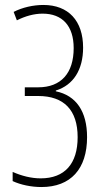

<svg xmlns="http://www.w3.org/2000/svg" viewBox="-20 -744 411 774"><path d="M147 10C265 10 331 -63 331 -191C331 -295 287 -359 205 -376V-379C276 -401 315 -463 315 -552C315 -660 256 -724 155 -724C114 -724 70 -714 35 -696L48 -662C82 -679 117 -689 152 -689C231 -689 277 -640 277 -550C277 -449 226 -392 134 -392H80V-357H134C238 -357 293 -300 293 -191C293 -84 241 -25 144 -25C106 -25 67 -35 31 -51V-14C63 1 106 10 147 10Z"/></svg>

Font: Noto Sans ExtraCondensed ExtraLight
Style: Regular
Weight: 200
Width: 2
Designer: Monotype Design Team
Foundry: Monotype Imaging Inc.
Version: Version 2.013